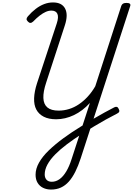

<svg xmlns="http://www.w3.org/2000/svg" viewBox="-20 -1037 1090 1576"><path d="M399 519Q363 519 334 505Q305 491 288.5 463.5Q272 436 272 397Q272 348 300.5 297.5Q329 247 381 197Q433 147 500.5 97.5Q568 48 645 1Q695 -31 744 -60Q793 -89 838 -113.5Q883 -138 918 -156Q930 -162 939 -159.5Q948 -157 954 -144Q962 -130 958.5 -120.5Q955 -111 940 -104Q898 -83 849.5 -56Q801 -29 749.5 2Q698 33 648 65Q584 106 529 147.5Q474 189 433 230.5Q392 272 369.5 313.5Q347 355 347 395Q347 422 362 438.5Q377 455 405 455Q439 455 469 433.5Q499 412 524 370Q549 328 568 268L718 -192Q688 -159 655 -134Q622 -109 586.5 -92Q551 -75 514 -66.5Q477 -58 441 -58Q380 -58 339 -79Q298 -100 278 -138Q258 -176 260 -231Q262 -286 284 -354L446 -845Q463 -897 451 -923.5Q439 -950 402 -950Q379 -950 355.5 -939.5Q332 -929 306.5 -909.5Q281 -890 252 -860Q240 -849 229.5 -849Q219 -849 209 -860Q198 -871 198 -880.5Q198 -890 209 -903Q239 -938 273 -964Q307 -990 342.5 -1003.5Q378 -1017 415 -1017Q488 -1017 514.5 -966.5Q541 -916 512 -828L359 -359Q334 -284 336 -232.5Q338 -181 369 -155Q400 -129 461 -129Q505 -129 547 -142Q589 -155 627.5 -181Q666 -207 700.5 -244.5Q735 -282 762 -329L976 -990Q981 -1002 990.5 -1007.5Q1000 -1013 1018 -1013Q1037 -1013 1045 -1007Q1053 -1001 1049 -988L642 264Q622 325 598 373Q574 421 545 453.5Q516 486 480 502.5Q444 519 399 519Z"/></svg>

Font: Playwrite RO Light
Style: Regular
Weight: 300
Version: Version 1.002